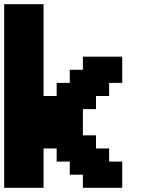

<svg xmlns="http://www.w3.org/2000/svg" viewBox="-20 -895 727 915"><path d="M375 0H562.5V-125H500V-187.5H437.5V-250H375V-375H437.5V-437.5H500V-500H562.5V-625H375V-562.5H312.5V-500H250V-437.5H187.5V-875H0V0H187.5V-187.5H250V-125H312.5V-62.5H375Z"/></svg>

Font: Faithful 32x
Style: Semibold
Weight: 400
Foundry: Faithful Resource Pack
Version: Version 1.0; January 27, 2023